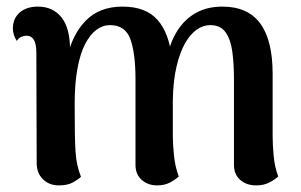

<svg xmlns="http://www.w3.org/2000/svg" viewBox="-20 -547 911 581"><path d="M805 -135Q805 -111 808 -76.5Q811 -42 822 -13Q811 -3 794.5 5.5Q778 14 755 14Q726 14 707 -2.5Q688 -19 688 -48V-307Q688 -353 683 -390.5Q678 -428 662.5 -449.5Q647 -471 616 -471Q595 -471 575.5 -457.5Q556 -444 540 -416Q524 -388 514 -345Q504 -302 503 -244V-135Q503 -111 506.5 -76.5Q510 -42 521 -13Q510 -3 494 5.5Q478 14 455 14Q428 14 409 -2.5Q390 -19 390 -48V-307Q390 -386 374.5 -428.5Q359 -471 313 -471Q291 -471 272 -457Q253 -443 238 -414.5Q223 -386 214.5 -340.5Q206 -295 206 -234Q206 -182 206.5 -147Q207 -112 208.5 -89Q210 -66 214 -48Q218 -30 225 -12Q218 -5 201.5 4.5Q185 14 158 14Q129 14 110 -4.5Q91 -23 91 -54L90 -386Q90 -414 82.5 -426.5Q75 -439 60 -439Q53 -439 44.5 -435.5Q36 -432 31 -423Q19 -441 19 -461Q19 -491 39.5 -509Q60 -527 95 -527Q140 -527 166 -494.5Q192 -462 192 -396V-351L183 -371Q198 -442 239.5 -484.5Q281 -527 351 -527Q421 -527 456.5 -487Q492 -447 500 -371L486 -374Q495 -420 517 -454.5Q539 -489 573 -508Q607 -527 653 -527Q730 -527 767.5 -476Q805 -425 805 -324Z"/></svg>

Font: Arima Thin SemiBold
Style: Regular
Weight: 600
Version: Version 1.100